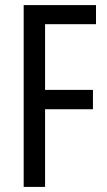

<svg xmlns="http://www.w3.org/2000/svg" viewBox="-20 -734 420 754"><path d="M157 0V-305H345V-381H157V-639H357V-714H73V0Z"/></svg>

Font: Noto Sans Gujarati UI ExtraCondensed
Style: Regular
Weight: 400
Width: 2
Designer: Jelle Bosma - Monotype Design Team, Universal Thirst
Foundry: Monotype Imaging Inc.
Version: Version 2.106